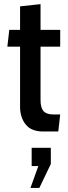

<svg xmlns="http://www.w3.org/2000/svg" viewBox="-20 -642 338 952"><path d="M194 10Q135 10 107.2 -25Q79.5 -60 79.5 -113V-410.5H16.5L26 -494H79.5V-610.5L181 -621.5V-494H278.5V-410.5H181V-146Q181 -107.5 195.8 -91Q210.5 -74.5 245 -74.5H278.5L269 10ZM175 290H131L170 181.5H137V91H232V171Z"/></svg>

Font: Cabin Condensed Medium
Style: Regular
Weight: 500
Width: 3
Designer: Pablo Impallari
Foundry: Pablo Impallari. http://www.impallari.com Igino Marini. http://www.ikern.com
Version: Version 3.001; ttfautohint (v1.8.3)